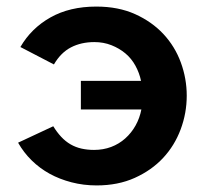

<svg xmlns="http://www.w3.org/2000/svg" viewBox="-20 -554 617 584"><path d="M274 10Q234 10 197.5 0.5Q161 -9 131 -25.5Q101 -42 76.5 -66Q52 -90 35 -120L142 -170Q153 -152 166 -138Q179 -124 194.5 -115Q210 -106 228 -102Q246 -98 266 -98Q294 -98 318 -107Q342 -116 361 -133Q380 -150 392.5 -172.5Q405 -195 410 -221H226V-308H409Q404 -332 392 -354Q380 -376 361.5 -391.5Q343 -407 319 -416.5Q295 -426 267 -426Q227 -426 196 -410Q165 -394 144 -358L42 -411Q75 -468 133.5 -501Q192 -534 273 -534Q340 -534 391 -511Q442 -488 477 -450.5Q512 -413 530 -364Q548 -315 548 -263Q548 -210 529.5 -160.5Q511 -111 476 -73.5Q441 -36 390 -13Q339 10 274 10Z"/></svg>

Font: Rising Sun
Style: Bold
Weight: 700
Designer: Matt McInerney, Pablo Impallari, Rodrigo Fuenzalida (Raleway font), Stephen Hutchings (Greek), Cristiano Sobral (main ch
Foundry: The Rising Sun Project Authors
Version: Version 4.327; ttfautohint (v1.8.4.7-5d5b-dirty)